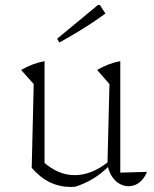

<svg xmlns="http://www.w3.org/2000/svg" viewBox="-20 -735 611 763"><path d="M458 -49 564 -52Q557 -34 545 -20.5Q533 -7 519 -1Q505 5 491 5Q472 5 454.5 -5Q437 -15 424.5 -34.5Q412 -54 407 -81L415 -401L366 -457Q410 -483 458 -492ZM279 7Q275 7 270.5 7.5Q266 8 262 8Q217 8 178.5 -10.5Q140 -29 106 -68L153 -91Q211 -39 277 -39Q345 -39 413 -94V-75Q383 -45 350 -25Q317 -5 279 7ZM106 -68 114 -401 64 -457Q109 -483 157 -492V-82ZM216 -566 207 -581 369 -715H377L399 -681Q355 -649 309 -620.5Q263 -592 216 -566Z"/></svg>

Font: Piazzolla Thin Thin
Style: Regular
Weight: 250
Version: Version 2.005